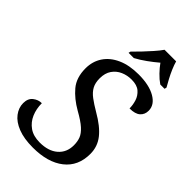

<svg xmlns="http://www.w3.org/2000/svg" viewBox="-280 -1017 1113 1113"><g transform="rotate(45 276.5 -460.5)"><path d="M229 10Q156 10 106.5 -9.5Q57 -29 32 -62Q7 -95 7 -133Q7 -171 31 -190Q55 -209 84 -209Q84 -163 100.5 -124.5Q117 -86 150.5 -62.5Q184 -39 236 -39Q307 -39 347.5 -74Q388 -109 388 -168Q388 -198 379 -222Q370 -246 343 -270.5Q316 -295 262 -325Q199 -361 159.5 -408Q120 -455 120 -531Q120 -588 149 -631.5Q178 -675 232.5 -699.5Q287 -724 363 -724Q450 -724 501.5 -694Q553 -664 553 -616Q553 -585 532 -566Q511 -547 465 -547Q465 -575 456 -604Q447 -633 423.5 -653.5Q400 -674 355 -674Q320 -674 289 -660.5Q258 -647 238.5 -619Q219 -591 219 -548Q219 -511 232.5 -486Q246 -461 274 -440Q302 -419 343 -395Q418 -352 454.5 -306Q491 -260 491 -200Q491 -100 421 -45Q351 10 229 10ZM236 -784Q256 -803 280.5 -829Q305 -855 329 -882Q353 -909 368 -931H463Q469 -909 480.5 -882Q492 -855 506 -829Q520 -803 531 -784L528 -771H493Q468 -788 444.5 -812.5Q421 -837 404 -861Q376 -837 342 -812.5Q308 -788 276 -771H233Z"/></g></svg>

Font: NotoSerif-Italic
Style: Regular
Weight: 400
Italic angle: -12°
Designer: Monotype Design Team
Foundry: Monotype Imaging Inc.
Version: Version 2.007; ttfautohint (v1.8) -l 8 -r 50 -G 200 -x 14 -D